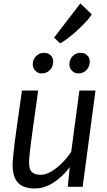

<svg xmlns="http://www.w3.org/2000/svg" viewBox="-20 -1081 619 1111"><path d="M180.6 9.6Q116.2 9.6 84.6 -23.1Q52.9 -55.9 52.9 -130.3Q52.9 -144.4 56.4 -177.7Q59.8 -211.1 64.8 -255.1Q70.1 -295.3 77.1 -345Q84.1 -394.6 91.8 -448.9Q99.4 -503.2 106.9 -557H200.8Q196.6 -526.5 191.7 -491.3Q186.8 -456.1 181.7 -420.3Q176.7 -384.5 172.2 -351.9Q167.8 -319.2 164.3 -293.7Q160.8 -268.2 158.9 -254.1Q153.8 -213.9 151.1 -185.9Q148.4 -157.9 148.4 -139.1Q148.4 -100.3 164.8 -84.9Q181.1 -69.6 216 -69.6Q244.7 -69.6 277 -88.6Q309.2 -107.6 339.5 -138.2Q369.8 -168.7 392.1 -202.7L439.4 -557H532.6L458.3 0H372.2L383.5 -113.9Q343.9 -59.9 290.6 -25.1Q237.4 9.6 180.6 9.6ZM219.8 -656.1Q200.2 -656.1 184.9 -671.5Q169.6 -686.9 169.6 -707.8Q169.6 -737.1 189 -756.2Q208.4 -775.4 234 -775.4Q258 -775.4 272.9 -761Q287.8 -746.5 287.8 -724.6Q287.8 -696.2 269.2 -676.2Q250.6 -656.1 219.8 -656.1ZM431.7 -656.1Q411.6 -656.1 396.6 -671.5Q381.5 -686.9 381.5 -707.8Q381.5 -737.5 400.6 -756.4Q419.6 -775.4 445.9 -775.4Q469.9 -775.4 484.6 -761Q499.3 -746.5 499.3 -724.6Q499.3 -696.2 480.8 -676.2Q462.3 -656.1 431.7 -656.1ZM327.4 -830.7 292.9 -863.3 444.9 -1061.2 510.9 -997.6Q503.5 -984.8 487.1 -966Q470.8 -947.2 449.4 -926.4Q428 -905.5 405.4 -886.1Q382.7 -866.7 362.2 -851.8Q341.7 -836.9 327.4 -830.7Z"/></svg>

Font: Merriweather Sans Variable Regular
Style: Italic
Weight: 300
Italic angle: -8°
Designer: Eben Sorkin
Foundry: Eben Sorkin
Version: Version 2.001